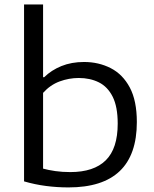

<svg xmlns="http://www.w3.org/2000/svg" viewBox="-20 -828 688 858"><path d="M286 9.5Q235 9.5 185.2 3Q135.5 -3.5 87.5 -17.5V-808H172.5V-483H177.5Q209.5 -514.5 254.5 -532.8Q299.5 -551 355.5 -551Q421 -551 474.8 -523.5Q528.5 -496 560 -437Q591.5 -378 591.5 -282.5Q591.5 9.5 286 9.5ZM294 -59Q399.5 -59 452.8 -111.8Q506 -164.5 506 -275.5Q506 -351 483.5 -395.8Q461 -440.5 421.8 -460Q382.5 -479.5 332 -479.5Q288 -479.5 246.2 -464Q204.5 -448.5 172.5 -413V-74.5Q196 -68 227 -63.5Q258 -59 294 -59Z"/></svg>

Font: Encode Sans Expanded Expanded
Style: Regular
Weight: 400
Width: 7
Designer: Multiple Designers
Foundry: Impallari Type
Version: Version 3.000; ttfautohint (v1.8.3) -l 8 -r 50 -G 200 -x 14 